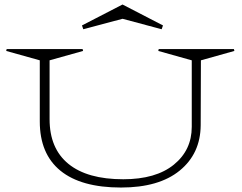

<svg xmlns="http://www.w3.org/2000/svg" viewBox="-20 -820 1083 860"><path d="M158.2 -275.9V-549.8L7.8 -591.8L9.8 -600.1H350.1L352.1 -591.8L202.1 -549.8V-286.1Q202.1 -154.8 286.6 -85.9Q371.1 -17.1 532.2 -17.1Q678.2 -17.1 758.5 -82.3Q838.9 -147.5 838.9 -252V-549.8L689 -591.8L690.9 -600.1H1027.8L1029.8 -591.8L879.9 -549.8L878.9 -258.8Q877.9 -131.8 784.9 -55.9Q691.9 20 522 20Q343.3 20 250.7 -55.4Q158.2 -130.9 158.2 -275.9ZM347.2 -706.1 528.8 -799.8 710 -706.1 704.1 -689 528.8 -735.8 353 -689Z"/></svg>

Font: Halibut Exp Thin
Style: Regular
Weight: 250
Width: 7
Designer: Matteo Maggi
Foundry: Collletttivo
Version: Version 3.080 | FøM Fix